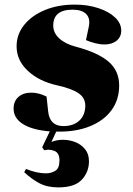

<svg xmlns="http://www.w3.org/2000/svg" viewBox="-20 -557 578 833"><path d="M233 256Q185 256 151 238Q117 220 85 190L93 176Q118 186 139 190.5Q160 195 179 195Q202 195 220 184Q238 173 238 139Q238 106 215.5 97.5Q193 89 172 95L163 82L196 13Q121 7 80 -18.5Q39 -44 39 -86Q39 -118 60 -136.5Q81 -155 116 -155Q148 -155 182 -138L189 -73Q196 -10 255 -10Q299 -10 324.5 -34Q350 -58 350 -99Q350 -133 320 -153Q290 -173 227 -187Q150 -204 101 -249.5Q52 -295 52 -356Q52 -408 85 -449Q118 -490 175 -513.5Q232 -537 304 -537Q360 -537 406 -522Q452 -507 479 -481.5Q506 -456 506 -424Q506 -397 486 -380.5Q466 -364 432 -364Q415 -364 393 -369.5Q371 -375 353 -383L365 -440Q373 -476 354.5 -495.5Q336 -515 295 -515Q211 -515 211 -446Q211 -414 237.5 -390Q264 -366 310 -354Q405 -329 451 -289.5Q497 -250 497 -186Q497 -124 463.5 -78.5Q430 -33 368.5 -8.5Q307 16 224 14L203 59Q227 49 255.5 49.5Q284 50 309 60.5Q334 71 350 91.5Q366 112 366 143Q366 189 335 222.5Q304 256 233 256Z"/></svg>

Font: Literata 72pt Black
Style: Italic
Weight: 900
Italic angle: -2°
Designer: Latin by Veronika Burian and Jose Scaglione. Greek by Irene Vlachou. Cyrillic by Vera Evstafieva
Foundry: TypeTogether
Version: Version 3.002